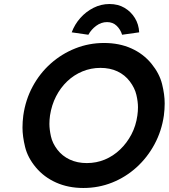

<svg xmlns="http://www.w3.org/2000/svg" viewBox="-20 -926 840 956"><path d="M395 10Q320 10 259.5 -17Q199 -44 158.5 -92.5Q118 -141 105 -194Q92 -247 92 -291Q92 -320 96 -351Q107 -429 142.5 -495Q178 -561 232.5 -609.5Q287 -658 355 -685Q423 -712 498 -712Q574 -712 634 -685Q694 -658 734 -609Q774 -560 787 -507.5Q800 -455 800 -411Q800 -382 796 -351Q785 -274 749.5 -208Q714 -142 660 -93Q606 -44 538.5 -17Q471 10 395 10ZM412 -114Q460 -114 502 -131.5Q544 -149 578 -181.5Q612 -214 634.5 -257Q657 -300 664 -351Q667 -372 667 -392Q667 -420 659 -454Q651 -488 626.5 -520.5Q602 -553 565 -570.5Q528 -588 480 -588Q433 -588 390.5 -570.5Q348 -553 314.5 -521Q281 -489 259 -446Q237 -403 229 -351Q226 -329 226 -309Q226 -282 233.5 -247.5Q241 -213 265.5 -181Q290 -149 327.5 -131.5Q365 -114 412 -114ZM420 -753 337 -765Q352 -805 380 -836.5Q408 -868 445.5 -887Q483 -906 525 -906Q568 -906 600 -887Q632 -868 651.5 -836.5Q671 -805 673 -765L588 -753Q580 -779 561 -797.5Q542 -816 513 -816Q484 -816 459 -797.5Q434 -779 420 -753Z"/></svg>

Font: Lexend Med
Style: Italic
Weight: 500
Italic angle: -8.13011°
Designer: Bonnie Shaver-Troup, Thomas Jockin
Foundry: Lexend
Version: Version 1.007